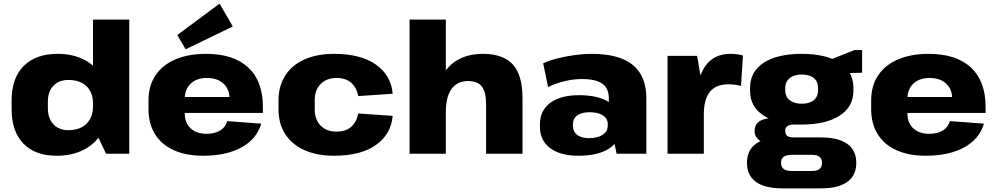

<svg xmlns="http://www.w3.org/2000/svg" viewBox="-20 -848 5499 1059"><path d="M292 11Q174 11 109 -56Q44 -123 44 -247V-293Q44 -417 110.5 -484Q177 -551 298 -551Q381 -551 443.5 -519Q506 -487 540.5 -428Q575 -369 575 -288V-254Q575 -173 540 -113.5Q505 -54 441 -21.5Q377 11 292 11ZM357 -130Q421 -130 457 -165.5Q493 -201 493 -262V-277Q493 -338 457 -372.5Q421 -407 357 -407Q305 -407 274.5 -375Q244 -343 244 -287V-251Q244 -195 274.5 -162.5Q305 -130 357 -130ZM493 -152V-740H693V0H565Z M1100 11Q1006 11 938.5 -19.5Q871 -50 835 -108Q799 -166 799 -246V-294Q799 -374 837 -431.5Q875 -489 946.5 -520Q1018 -551 1116 -551Q1268 -551 1349 -476Q1430 -401 1430 -259V-225H963V-313H1272L1246 -280V-303Q1246 -356 1212.5 -387Q1179 -418 1122 -418Q1065 -418 1032 -387Q999 -356 999 -302V-224Q999 -170 1031.5 -140Q1064 -110 1119 -110Q1166 -110 1195.5 -129Q1225 -148 1233 -180L1421 -166Q1396 -81 1312 -35Q1228 11 1100 11ZM1264 -702 1004 -576 958 -655 1191 -828Z M1823 11Q1728 11 1659 -20Q1590 -51 1553 -108.5Q1516 -166 1516 -247V-293Q1516 -373 1553 -431Q1590 -489 1659 -520Q1728 -551 1823 -551Q1969 -551 2053 -492Q2137 -433 2146 -331L1956 -318Q1947 -365 1917 -391.5Q1887 -418 1836 -418Q1782 -418 1749 -385Q1716 -352 1716 -296V-244Q1716 -188 1748.5 -155Q1781 -122 1836 -122Q1887 -122 1917 -148.5Q1947 -175 1956 -222L2146 -209Q2137 -107 2053 -48Q1969 11 1823 11Z M2661 -274Q2661 -341 2637.5 -371Q2614 -401 2562 -401Q2502 -401 2470.5 -357.5Q2439 -314 2439 -229L2371 -140L2372 -212Q2372 -377 2442 -464Q2512 -551 2643 -551Q2756 -551 2809 -492Q2862 -433 2862 -306V0H2661ZM2239 -740H2439V-388V0H2239Z M3338 -203V-306Q3338 -361 3302 -386.5Q3266 -412 3190 -412Q3143 -412 3095 -400.5Q3047 -389 3003 -368L2976 -499Q3011 -515 3057 -526.5Q3103 -538 3151.5 -544.5Q3200 -551 3243 -551Q3395 -551 3470 -490Q3545 -429 3545 -306V0H3381ZM3171 11Q3071 11 3014.5 -31Q2958 -73 2958 -148V-162Q2958 -238 3014.5 -280.5Q3071 -323 3175 -323Q3283 -323 3344 -281.5Q3405 -240 3405 -165V-150Q3405 -74 3343.5 -31.5Q3282 11 3171 11ZM3229 -86Q3276 -86 3304 -104.5Q3332 -123 3332 -155V-164Q3332 -194 3305.5 -211.5Q3279 -229 3232 -229Q3189 -229 3164.5 -212Q3140 -195 3140 -161V-153Q3140 -122 3163.5 -104Q3187 -86 3229 -86Z M3662 -540H3825L3862 -324V0H3662ZM3819 -265Q3819 -407 3867 -479Q3915 -551 4008 -551Q4025 -551 4042.5 -549Q4060 -547 4078 -542L4067 -374Q4033 -383 3997 -383Q3929 -383 3895.5 -341.5Q3862 -300 3862 -215Z M4402 -161Q4268 -161 4192.5 -210Q4117 -259 4117 -347V-364Q4117 -453 4192.5 -502Q4268 -551 4402 -551Q4535 -551 4611 -502Q4687 -453 4687 -364V-347Q4687 -259 4611 -210Q4535 -161 4402 -161ZM4295 191Q4200 191 4150 155.5Q4100 120 4100 50Q4100 -18 4148 -54Q4196 -90 4294 -90H4508Q4603 -90 4653 -54.5Q4703 -19 4703 50Q4703 120 4653 155.5Q4603 191 4508 191ZM4459 95Q4514 95 4514 50Q4514 6 4459 6H4345Q4288 6 4288 50Q4288 95 4345 95ZM4239 -55Q4194 -55 4168 -74.5Q4142 -94 4142 -125Q4142 -159 4167 -177.5Q4192 -196 4239 -196H4402V-161H4357Q4335 -161 4322.5 -152Q4310 -143 4311 -125Q4311 -107 4322 -98.5Q4333 -90 4357 -90H4402V-55ZM4402 -276Q4445 -276 4468.5 -295.5Q4492 -315 4492 -350V-362Q4492 -398 4468.5 -417.5Q4445 -437 4402 -437Q4360 -437 4335.5 -417Q4311 -397 4311 -362V-350Q4311 -315 4335.5 -295.5Q4360 -276 4402 -276ZM4523 -504 4693 -572H4735V-447L4523 -441Z M5086 11Q4992 11 4924.5 -19.5Q4857 -50 4821 -108Q4785 -166 4785 -246V-294Q4785 -374 4823 -431.5Q4861 -489 4932.5 -520Q5004 -551 5102 -551Q5254 -551 5335 -476Q5416 -401 5416 -259V-225H4949V-313H5258L5232 -280V-303Q5232 -356 5198.5 -387Q5165 -418 5108 -418Q5051 -418 5018 -387Q4985 -356 4985 -302V-224Q4985 -170 5017.5 -140Q5050 -110 5105 -110Q5152 -110 5181.5 -129Q5211 -148 5219 -180L5407 -166Q5382 -81 5298 -35Q5214 11 5086 11Z"/></svg>

Font: Pathway Extreme 28pt ExtraBold
Style: Regular
Weight: 800
Designer: Eduardo Rodriguez Tunni
Foundry: Eduardo Rodriguez Tunni
Version: Version 1.001;gftools[0.9.26]